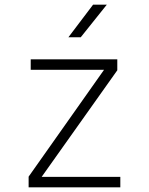

<svg xmlns="http://www.w3.org/2000/svg" viewBox="-20 -805 640 825"><path d="M274 -645H327L439 -785H380ZM103 0H497V-45H159L484 -503V-550H112V-505H427L103 -46Z"/></svg>

Font: JetBrains Mono Thin
Style: Regular
Weight: 100
Monospace: yes
Designer: Philipp Nurullin, Konstantin Bulenkov
Foundry: JetBrains
Version: Version 2.305